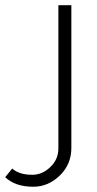

<svg xmlns="http://www.w3.org/2000/svg" viewBox="-146 -540 373 737"><path d="M-126 140.1 -99.1 106.9Q-72.8 130.9 -22 130.9Q16.1 130.9 47.1 101.3Q78.1 71.8 78.1 29.8V-520H127.9V27.8Q127.9 90.8 83.5 133.8Q39.1 176.8 -18.1 176.8Q-87.9 176.8 -126 140.1Z"/></svg>

Font: Rawline Light
Style: Regular
Weight: 300
Designer: Matt McInerney, Pablo Impallari, Rodrigo Fuenzalida
Foundry: Matt McInerney, Pablo Impallari, Rodrigo Fuenzalida
Version: Version 4.020;PS 004.020;hotconv 1.0.88;makeotf.lib2.5.64775